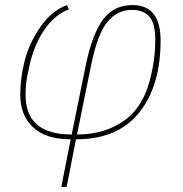

<svg xmlns="http://www.w3.org/2000/svg" viewBox="-20 -538 722 758"><path d="M222 200 259 12Q161 12 110.5 -35.5Q60 -83 60 -163Q60 -230 77.5 -298.5Q95 -367 138.5 -430.5Q182 -494 244 -518L252 -501Q194 -479 153.5 -418Q113 -357 96 -277L87 -234Q81 -206 81 -163Q81 -7 263 -7L319 -282Q344 -403 386.5 -460.5Q429 -518 503 -518Q614 -518 614 -378Q614 -199 529.5 -93.5Q445 12 280 12L243 200ZM284 -7Q396 -7 474 -64.5Q552 -122 578 -248L583 -272Q593 -323 593 -382Q593 -446 569.5 -472.5Q546 -499 501 -499Q443 -499 404 -451.5Q365 -404 340 -282Z"/></svg>

Font: IBM Plex Sans Thin
Style: Italic
Weight: 100
Italic angle: -11.31°
Designer: Mike Abbink, Paul van der Laan, Pieter van Rosmalen
Foundry: Bold Monday
Version: Version 3.0